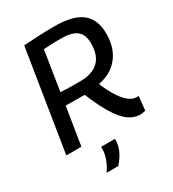

<svg xmlns="http://www.w3.org/2000/svg" viewBox="-217 -828 1042 1157"><g transform="rotate(-30 304.0 -249.0)"><path d="M20 0 132 -701Q176 -704 213 -706Q250 -708 282 -709Q314 -710 345 -710Q414 -710 462.5 -697Q511 -684 540 -659Q569 -634 582.5 -598Q596 -562 596 -516Q596 -437 564.5 -381.5Q533 -326 476 -297.5Q419 -269 341 -268L322 -260Q294 -261 267.5 -261Q241 -261 216.5 -261.5Q192 -262 167 -262L125 0ZM534 10Q509 10 485 1.5Q461 -7 437.5 -27.5Q414 -48 390.5 -81.5Q367 -115 342 -164Q317 -213 291 -280L394 -304Q412 -256 430 -220.5Q448 -185 466 -160Q484 -135 500.5 -120Q517 -105 532.5 -98.5Q548 -92 562 -92Q565 -92 569 -92Q573 -92 577 -93L567 4Q562 6 551 8Q540 10 534 10ZM318 -345Q372 -345 410 -363Q448 -381 467.5 -417.5Q487 -454 487 -509Q487 -538 480 -559.5Q473 -581 456.5 -596Q440 -611 412 -618.5Q384 -626 342 -626Q324 -626 310.5 -626Q297 -626 284.5 -625.5Q272 -625 257.5 -624Q243 -623 223 -622L180 -348Q200 -347 220 -346Q240 -345 264 -345Q288 -345 318 -345ZM227 60H323Q324 66 324 71.5Q324 77 323 84Q321 108 312 130.5Q303 153 289.5 173Q276 193 259 212H178Q200 180 212 149.5Q224 119 227 90Q228 81 228 73.5Q228 66 227 60Z"/></g></svg>

Font: Georama ExtraCondensed Thin Medium
Style: Italic
Weight: 500
Italic angle: -9°
Version: Version 1.001